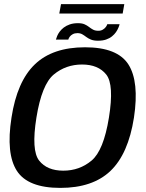

<svg xmlns="http://www.w3.org/2000/svg" viewBox="-20 -911 710 936"><path d="M274 5Q432 5 518.8 -78Q605.5 -161 633 -337.5Q659.5 -513 606 -596.8Q552.5 -680.5 394.5 -680.5Q236.5 -680.5 149.8 -597.2Q63 -514 36 -337.5Q8.5 -161.5 62.2 -78.2Q116 5 274 5ZM288.5 -79Q209.5 -79 170.8 -128.2Q132 -177.5 157.5 -337.5Q183.5 -499 242.2 -547.8Q301 -596.5 380 -596.5Q459 -596.5 498 -547.5Q537 -498.5 511 -337.5Q485 -177 426.2 -128Q367.5 -79 288.5 -79ZM457.5 -712.5Q480.5 -712.5 497.2 -718.2Q514 -724 526 -733.8Q538 -743.5 545.5 -754.5Q553 -765.5 557.2 -775.8Q561.5 -786 563 -793H503Q501.5 -787 496 -779.5Q490.5 -772 481.2 -766.5Q472 -761 459.5 -761Q444 -761 433.8 -766.5Q423.5 -772 414 -779.5Q404.5 -787 392.2 -792.5Q380 -798 360 -798Q337.5 -798 320.2 -792Q303 -786 291 -776.8Q279 -767.5 271 -756.8Q263 -746 258.8 -735.8Q254.5 -725.5 252.5 -718H313Q314.5 -724.5 319.8 -731.8Q325 -739 334.5 -744.2Q344 -749.5 357.5 -749.5Q371 -749.5 380.8 -744Q390.5 -738.5 400.2 -731Q410 -723.5 423.5 -718Q437 -712.5 457.5 -712.5ZM269 -845H578L586 -891H277.5Z"/></svg>

Font: Anybody UltraCondensed Thin Medium
Style: Italic
Weight: 500
Italic angle: -10°
Version: Version 1.111